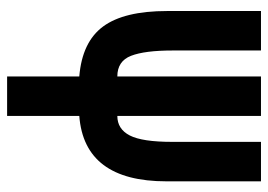

<svg xmlns="http://www.w3.org/2000/svg" viewBox="-127 -627 754 540"><g transform="rotate(90 250.0 -357.0)"><path d="M306 0V-203Q490 -217 490 -448V-714H379V-464Q379 -380 361 -345Q343 -310 306 -310V-714H195V-310Q152 -310 137 -348.5Q122 -387 122 -466V-714H11V-450Q11 -329 54.5 -270Q98 -211 195 -203V0Z"/></g></svg>

Font: Noto Sans Mono UI Condensed
Style: Bold
Weight: 700
Width: 3
Designer: Monotype Design team
Foundry: Monotype Imaging Inc.
Version: 1.000